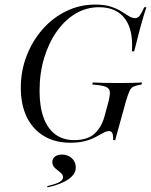

<svg xmlns="http://www.w3.org/2000/svg" viewBox="-20 -602 649 825"><path d="M282.3 11.3Q216.9 11.3 169 -17.3Q121 -46 95.2 -98.8Q69.4 -151.6 69.4 -225Q69.4 -297.6 94.4 -362.1Q119.4 -426.6 162.9 -476.2Q206.5 -525.8 264.5 -554Q322.6 -582.3 388.7 -582.3Q429.8 -582.3 456.5 -573.4Q483.1 -564.5 501.2 -553.2Q519.4 -541.9 533.1 -533.1Q546.8 -524.2 560.5 -524.2Q572.6 -524.2 580.6 -535.1Q588.7 -546 600 -571H608.9Q595.2 -529 582.3 -481.5Q569.4 -433.9 556.5 -381.5H546.8Q553.2 -473.4 516.5 -522.2Q479.8 -571 405.6 -571Q351.6 -571 305.6 -544Q259.7 -516.9 224.6 -467.7Q189.5 -418.5 169.8 -353.2Q150 -287.9 150 -212.1Q150 -143.5 167.3 -96.4Q184.7 -49.2 217.7 -24.6Q250.8 0 298.4 0Q355.6 0 385.5 -27Q415.3 -54 428.2 -99.2L446 -164.5Q453.2 -192.7 452 -207.7Q450.8 -222.6 433.5 -229.4Q416.1 -236.3 376.6 -238.7L379 -247.6Q393.5 -246.8 423 -246Q452.4 -245.2 490.3 -245.2Q527.4 -245.2 551.2 -246Q575 -246.8 590.3 -247.6L587.9 -238.7Q566.9 -235.5 555.2 -230.6Q543.5 -225.8 537.1 -212.1Q530.6 -198.4 521.8 -169.4L475 0H466.1Q466.9 -21.8 462.5 -30.2Q458.1 -38.7 448.4 -38.7Q437.9 -38.7 424.6 -31.5Q411.3 -24.2 391.9 -13.7Q372.6 -3.2 346 4Q319.4 11.3 282.3 11.3ZM183.9 203.2 183.1 197.6Q224.2 187.9 237.5 179Q250.8 170.2 250.8 159.7Q250.8 148.4 239.5 139.5Q228.2 130.6 216.5 120.2Q204.8 109.7 204.8 93.5Q204.8 79.8 216.1 71Q227.4 62.1 246 62.1Q271.8 62.1 288.7 77.8Q305.6 93.5 305.6 117.7Q305.6 146 274.2 168.1Q242.7 190.3 183.9 203.2Z"/></svg>

Font: Playfair 144pt Light
Style: Italic
Weight: 300
Italic angle: -15.6°
Designer: Claus Eggers Sørensen
Foundry: Claus Eggers Sørensen
Version: Version 2.001;gftools[0.9.30]